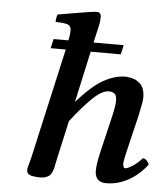

<svg xmlns="http://www.w3.org/2000/svg" viewBox="-51 -743 695 799"><g transform="rotate(5 296.0 -343.5)"><path d="M209 -71.8Q207.5 -66.4 205.1 -53Q202.6 -39.6 201.2 -33.4Q199.7 -27.3 195.3 -17.3Q190.9 -7.3 185.5 -2.7Q180.2 2 170.4 5.9Q160.6 9.8 147.9 9.8Q133.8 9.8 128.9 8.8Q106.4 7.3 98.1 1Q89.8 -5.4 89.8 -17.1Q89.8 -21.5 92 -30Q94.2 -38.6 97.7 -51Q101.1 -63.5 103 -71.8L206.1 -529.8H143.1L151.9 -568.8H213.9Q219.2 -592.3 219.2 -608.9Q219.2 -631.8 200.2 -636.2Q191.9 -638.2 170.9 -640.1H154.8Q153.8 -643.1 153.8 -647.9Q155.8 -662.1 159.2 -671.9Q175.3 -674.3 235.6 -684.8Q295.9 -695.3 313 -696.8H326.2Q333.5 -695.3 336.9 -689Q340.3 -684.1 338.9 -666Q338.4 -657.2 336.2 -646Q334 -634.8 328.9 -613.5Q323.7 -592.3 321.8 -583L318.8 -568.8H444.8L436 -529.8H310.1L263.2 -315.9Q324.2 -385.3 370.8 -411.6Q417.5 -438 460.9 -439Q470.2 -439 474.1 -438Q505.4 -435.5 525.1 -416.5Q544.9 -397.5 544.9 -358.9Q544.9 -340.3 532.2 -283.2L494.1 -124Q486.8 -92.8 485.8 -79.1Q485.8 -59.1 496.1 -59.1Q504.9 -59.1 526.1 -72.8Q547.4 -86.4 564.9 -106.9Q574.2 -106.9 581.5 -99.1Q588.9 -91.3 591.8 -83Q557.6 -38.1 513.4 -14.2Q469.2 9.8 421.9 9.8Q383.8 9.8 376 -22.9Q370.6 -49.8 386.2 -115.2L423.8 -274.9Q433.1 -315.4 433.1 -335.9Q433.1 -357.4 424.3 -364.7Q415.5 -372.1 397.9 -372.1Q394 -372.1 392.1 -371.1Q366.7 -367.7 330.3 -332.3Q293.9 -296.9 245.1 -233.9Z"/></g></svg>

Font: Common Serif SemiBold
Style: Italic
Weight: 600
Italic angle: -12°
Designer: Philipp H. Poll, Khaled Hosny
Foundry: Stefan Peev, Context Ltd.
Version: Version 1.026